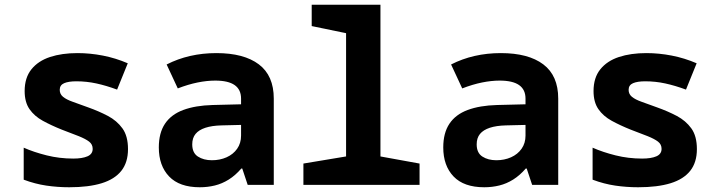

<svg xmlns="http://www.w3.org/2000/svg" viewBox="-20 -780 3040 810"><path d="M272 10Q223 10 175.5 3Q128 -4 80 -22V-157Q123 -138 177 -124.5Q231 -111 289 -111Q327 -111 349 -120.5Q371 -130 371 -152Q371 -171 356 -182.5Q341 -194 312.5 -205.5Q284 -217 241 -233Q196 -251 160.5 -270.5Q125 -290 104.5 -319.5Q84 -349 84 -396Q84 -452 112.5 -487.5Q141 -523 191 -539.5Q241 -556 307 -556Q360 -556 414 -545.5Q468 -535 519 -513L474 -402Q428 -419 386.5 -428Q345 -437 302 -437Q269 -437 250.5 -429Q232 -421 232 -401Q232 -383 246 -371.5Q260 -360 287 -350.5Q314 -341 352 -327Q397 -311 435 -291Q473 -271 496.5 -238.5Q520 -206 520 -151Q520 -95 492 -59.5Q464 -24 409 -7Q354 10 272 10Z M823 10Q737 10 693.5 -35.5Q650 -81 650 -158Q650 -219 676 -258Q702 -297 753 -316Q804 -335 877 -337L997 -340V-364Q997 -402 970 -421Q943 -440 888 -440Q853 -440 813.5 -432Q774 -424 730 -407L683 -508Q730 -532 782.5 -544Q835 -556 893 -556Q1009 -556 1072 -508.5Q1135 -461 1135 -364V0H1025L1002 -69H998Q973 -40 945 -22.5Q917 -5 886.5 2.5Q856 10 823 10ZM874 -104Q908 -104 936 -116.5Q964 -129 980.5 -152.5Q997 -176 997 -208V-253L914 -251Q874 -250 846.5 -241Q819 -232 805 -215Q791 -198 791 -171Q791 -135 815 -119.5Q839 -104 874 -104Z M1260 0V-90L1440 -120V-640L1295 -670V-760H1585V-120L1750 -90V0Z M2023 10Q1937 10 1893.5 -35.5Q1850 -81 1850 -158Q1850 -219 1876 -258Q1902 -297 1953 -316Q2004 -335 2077 -337L2197 -340V-364Q2197 -402 2170 -421Q2143 -440 2088 -440Q2053 -440 2013.5 -432Q1974 -424 1930 -407L1883 -508Q1930 -532 1982.5 -544Q2035 -556 2093 -556Q2209 -556 2272 -508.5Q2335 -461 2335 -364V0H2225L2202 -69H2198Q2173 -40 2145 -22.5Q2117 -5 2086.5 2.5Q2056 10 2023 10ZM2074 -104Q2108 -104 2136 -116.5Q2164 -129 2180.5 -152.5Q2197 -176 2197 -208V-253L2114 -251Q2074 -250 2046.5 -241Q2019 -232 2005 -215Q1991 -198 1991 -171Q1991 -135 2015 -119.5Q2039 -104 2074 -104Z M2672 10Q2623 10 2575.5 3Q2528 -4 2480 -22V-157Q2523 -138 2577 -124.5Q2631 -111 2689 -111Q2727 -111 2749 -120.5Q2771 -130 2771 -152Q2771 -171 2756 -182.5Q2741 -194 2712.5 -205.5Q2684 -217 2641 -233Q2596 -251 2560.5 -270.5Q2525 -290 2504.5 -319.5Q2484 -349 2484 -396Q2484 -452 2512.5 -487.5Q2541 -523 2591 -539.5Q2641 -556 2707 -556Q2760 -556 2814 -545.5Q2868 -535 2919 -513L2874 -402Q2828 -419 2786.5 -428Q2745 -437 2702 -437Q2669 -437 2650.5 -429Q2632 -421 2632 -401Q2632 -383 2646 -371.5Q2660 -360 2687 -350.5Q2714 -341 2752 -327Q2797 -311 2835 -291Q2873 -271 2896.5 -238.5Q2920 -206 2920 -151Q2920 -95 2892 -59.5Q2864 -24 2809 -7Q2754 10 2672 10Z"/></svg>

Font: Noto Sans Mono
Style: Bold
Weight: 700
Designer: Monotype Design Team
Foundry: Monotype Imaging Inc.
Version: Version 2.014